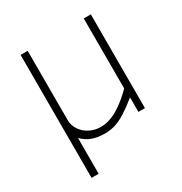

<svg xmlns="http://www.w3.org/2000/svg" viewBox="-163 -653 893 940"><g transform="rotate(-30 283.5 -182.5)"><path d="M85 -530H125V-137Q125 -108.5 141.8 -83.2Q158.5 -58 187 -43Q215.5 -28 249 -28Q295.5 -28 343 -55.2Q390.5 -82.5 442 -134V-530H482V0H445V-82Q402 -47.5 370.8 -27.8Q339.5 -8 311 1Q282.5 10 251 10Q211.5 10 181 -0.8Q150.5 -11.5 125 -37V165H85Z"/></g></svg>

Font: Public Sans VF
Style: Regular
Weight: 400
Designer: Pablo Impallari, Rodrigo Fuenzalida (Modified by Dan O. Williams and USWDS)
Version: Version 1.003